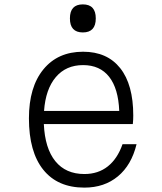

<svg xmlns="http://www.w3.org/2000/svg" viewBox="-20 -842 740 876"><path d="M603 -184Q580 -89 518 -37.5Q456 14 365 14Q243 14 177.5 -67.5Q112 -149 112 -302Q112 -445 178 -525.5Q244 -606 359 -606Q469 -606 528.5 -531Q588 -456 588 -315Q588 -305 587.5 -295Q587 -285 586 -276H180Q185 -165 232.5 -106.5Q280 -48 365 -48Q428 -48 472 -83Q516 -118 539 -184ZM359 -545Q281 -545 234.5 -490Q188 -435 181 -336H524Q520 -438 478 -491.5Q436 -545 359 -545ZM358 -694Q299 -694 299 -758Q299 -822 358 -822Q417 -822 417 -758Q417 -694 358 -694Z"/></svg>

Font: Martian Mono ExtraLight
Style: Regular
Weight: 200
Monospace: yes
Designer: Roman Shamin
Foundry: Evil Martians
Version: Version 1.000; ttfautohint (v1.8.4.7-5d5b)